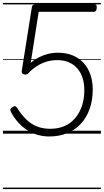

<svg xmlns="http://www.w3.org/2000/svg" viewBox="-20 -905 703 1300"><path d="M315 19Q274 19 236.5 8.5Q199 -2 166.5 -22.5Q134 -43 106.5 -72.5Q79 -102 58 -140Q50 -152 50 -161Q50 -170 62 -178Q73 -187 81.5 -186Q90 -185 97 -173Q124 -130 155.5 -98.5Q187 -67 227.5 -50Q268 -33 320 -33Q373 -33 415.5 -51Q458 -69 488 -104Q518 -139 534.5 -187Q551 -235 551 -295Q551 -339 539.5 -376Q528 -413 504.5 -440.5Q481 -468 446.5 -483Q412 -498 366 -498Q330 -498 295 -487.5Q260 -477 229 -457Q198 -437 172 -409Q163 -400 152 -400Q141 -400 133.5 -406Q126 -412 127 -423L196 -858Q197 -866 203 -870.5Q209 -875 219 -875H621Q628 -875 632 -870Q636 -865 635 -853Q635 -839 629.5 -832Q624 -825 615 -825H242L188 -480Q211 -500 240.5 -515.5Q270 -531 303 -539.5Q336 -548 370 -548Q447 -548 500.5 -515.5Q554 -483 581 -427Q608 -371 608 -299Q608 -224 586 -164.5Q564 -105 524.5 -64Q485 -23 431.5 -2Q378 19 315 19ZM0 365H663V375H0ZM0 -20H663V0H0ZM0 -505H663V-500H0ZM0 -885H663V-875H0Z"/></svg>

Font: Playwrite GB S Guides
Style: Italic
Weight: 400
Italic angle: -7.01216°
Designer: Veronika Burian, José Scaglione
Foundry: TypeTogether
Version: Version 1.002